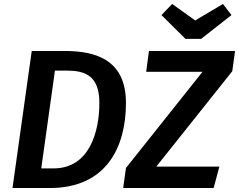

<svg xmlns="http://www.w3.org/2000/svg" viewBox="-20 -948 1205 968"><path d="M1104 -928 964 -845 848 -928 794 -872 915 -752H994L1147 -872ZM307 -691H140L43 0H231C516 0 615 -206 615 -429C615 -644 467 -691 307 -691ZM601 0H1057L1086 -108H768L1151 -589L1165 -691H731L717 -586H1001L615 -101ZM318 -592C406 -592 481 -568 481 -430C481 -282 430 -99 250 -99H188L257 -592Z"/></svg>

Font: Fira Sans Medium
Style: Italic
Weight: 500
Italic angle: -8°
Designer: bBox Type GmbH & Carrois Corporate GbR & Edenspiekermann AG
Foundry: bBox Type GmbH & Carrois Corporate GbR & Edenspiekermann AG
Version: Version 4.301;PS 004.301;hotconv 1.0.88;makeotf.lib2.5.64775